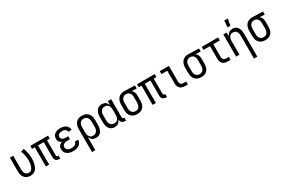

<svg xmlns="http://www.w3.org/2000/svg" viewBox="132 -2217 5736 3895"><g transform="rotate(-30 3000.0 -270.0)"><path d="M246 8Q220 8 194 2Q168 -4 146 -18Q124 -32 107.5 -53Q91 -74 81 -98Q71 -122 67.5 -148Q64 -174 64 -200V-520H142V-200Q142 -176 146.5 -151.5Q151 -127 164 -106.5Q177 -86 199 -74Q221 -62 245 -62Q263 -62 280 -68Q297 -74 309.5 -86.5Q322 -99 330.5 -114.5Q339 -130 345 -146.5Q351 -163 355 -180Q359 -197 361.5 -214.5Q364 -232 365 -249.5Q366 -267 366 -285Q366 -342 355 -399Q344 -456 323 -510L395 -535Q419 -475 431.5 -412Q444 -349 444 -284Q444 -251 440 -218Q436 -185 427.5 -153Q419 -121 404 -91Q389 -61 366 -37.5Q343 -14 311 -3Q279 8 246 8Z M924 8Q903 8 882.5 2.5Q862 -3 846 -17Q830 -31 823 -51.5Q816 -72 816 -93V-450H684V0H607V-450H543V-520H957V-450H893V-93Q893 -87 895 -81Q897 -75 901.5 -70.5Q906 -66 912 -64Q918 -62 924 -62H940V8Z M1247 8Q1224 8 1200 5Q1176 2 1153.5 -5.5Q1131 -13 1110.5 -26.5Q1090 -40 1076 -59.5Q1062 -79 1055 -102Q1048 -125 1048 -149Q1048 -170 1053.5 -190Q1059 -210 1072 -226Q1085 -242 1102.5 -253Q1120 -264 1139 -271Q1123 -278 1108.5 -288.5Q1094 -299 1083 -313.5Q1072 -328 1068 -345.5Q1064 -363 1064 -381Q1064 -403 1070 -425Q1076 -447 1089 -464.5Q1102 -482 1120.5 -495Q1139 -508 1160 -515.5Q1181 -523 1203 -525.5Q1225 -528 1247 -528Q1269 -528 1290.5 -525.5Q1312 -523 1333 -515.5Q1354 -508 1372 -495.5Q1390 -483 1403 -465.5Q1416 -448 1423 -427Q1430 -406 1430 -384V-382H1352V-383Q1352 -401 1342.5 -417Q1333 -433 1317 -442.5Q1301 -452 1283 -455Q1265 -458 1247 -458Q1229 -458 1210.5 -454.5Q1192 -451 1176 -441.5Q1160 -432 1151 -415.5Q1142 -399 1142 -380Q1142 -368 1146 -356Q1150 -344 1158.5 -335Q1167 -326 1178 -320Q1189 -314 1201 -311Q1213 -308 1225.5 -306.5Q1238 -305 1250 -305H1306V-235H1250Q1236 -235 1222 -234Q1208 -233 1194 -229Q1180 -225 1167.5 -218.5Q1155 -212 1145 -202Q1135 -192 1130.5 -178.5Q1126 -165 1126 -150Q1126 -129 1136.5 -110Q1147 -91 1165.5 -80Q1184 -69 1205 -65.5Q1226 -62 1247 -62Q1268 -62 1288 -65Q1308 -68 1326 -78Q1344 -88 1356 -105Q1368 -122 1368 -143H1446V-142Q1446 -119 1438 -96.5Q1430 -74 1415.5 -55.5Q1401 -37 1381 -24.5Q1361 -12 1339 -4.5Q1317 3 1294 5.5Q1271 8 1247 8Z M1564 215V-320Q1564 -347 1568 -373Q1572 -399 1582 -423.5Q1592 -448 1609 -469Q1626 -490 1649 -503.5Q1672 -517 1698 -522.5Q1724 -528 1751 -528Q1778 -528 1804.5 -522.5Q1831 -517 1854.5 -504Q1878 -491 1896 -470.5Q1914 -450 1925 -425Q1936 -400 1940 -373.5Q1944 -347 1944 -320V-200Q1944 -175 1941 -150Q1938 -125 1930 -101.5Q1922 -78 1908.5 -57Q1895 -36 1875 -21Q1855 -6 1830.5 1Q1806 8 1781 8Q1758 8 1735.5 2Q1713 -4 1694.5 -17.5Q1676 -31 1663 -50.5Q1650 -70 1642 -91V215ZM1751 -62Q1768 -62 1784.5 -66Q1801 -70 1815 -79.5Q1829 -89 1839.5 -103Q1850 -117 1856 -133Q1862 -149 1864 -166Q1866 -183 1866 -200V-320Q1866 -337 1864 -354Q1862 -371 1856 -387Q1850 -403 1840 -417Q1830 -431 1816 -440.5Q1802 -450 1785 -454Q1768 -458 1751 -458Q1734 -458 1718 -454Q1702 -450 1688.5 -440Q1675 -430 1665.5 -415.5Q1656 -401 1651 -385.5Q1646 -370 1644 -353.5Q1642 -337 1642 -320V-200Q1642 -183 1644 -166.5Q1646 -150 1651 -134.5Q1656 -119 1665.5 -104.5Q1675 -90 1688 -80Q1701 -70 1717.5 -66Q1734 -62 1751 -62Z M2219 8Q2194 8 2169.5 1Q2145 -6 2125 -21Q2105 -36 2091.5 -57Q2078 -78 2070 -101.5Q2062 -125 2059 -150Q2056 -175 2056 -200V-320Q2056 -345 2059 -370Q2062 -395 2070 -418.5Q2078 -442 2091.5 -463Q2105 -484 2125 -499Q2145 -514 2169.5 -521Q2194 -528 2219 -528Q2242 -528 2264.5 -522Q2287 -516 2305.5 -502.5Q2324 -489 2337 -469.5Q2350 -450 2358 -429V-520H2436V-93Q2436 -87 2438 -81Q2440 -75 2444.5 -70.5Q2449 -66 2455 -64Q2461 -62 2467 -62H2482V8H2467Q2446 8 2425.5 2.5Q2405 -3 2389 -16.5Q2373 -30 2365.5 -50Q2358 -70 2358 -91Q2350 -70 2337 -50.5Q2324 -31 2305.5 -17.5Q2287 -4 2264.5 2Q2242 8 2219 8ZM2249 -62Q2266 -62 2282.5 -66Q2299 -70 2312 -80Q2325 -90 2334.5 -104.5Q2344 -119 2349 -134.5Q2354 -150 2356 -166.5Q2358 -183 2358 -200V-320Q2358 -337 2356 -353.5Q2354 -370 2349 -385.5Q2344 -401 2334.5 -415.5Q2325 -430 2312 -440Q2299 -450 2282.5 -454Q2266 -458 2249 -458Q2232 -458 2215.5 -454Q2199 -450 2185 -440.5Q2171 -431 2160.5 -417Q2150 -403 2144 -387Q2138 -371 2136 -354Q2134 -337 2134 -320V-200Q2134 -183 2136 -166Q2138 -149 2144 -133Q2150 -117 2160.5 -103Q2171 -89 2185 -79.5Q2199 -70 2215.5 -66Q2232 -62 2249 -62Z M2749 8Q2722 8 2695.5 2.5Q2669 -3 2645.5 -16Q2622 -29 2604 -49.5Q2586 -70 2575 -95Q2564 -120 2560 -146.5Q2556 -173 2556 -200V-320Q2556 -346 2560 -371.5Q2564 -397 2574 -421Q2584 -445 2600 -465.5Q2616 -486 2638 -499.5Q2660 -513 2685 -520.5Q2710 -528 2736 -528H2750L2994 -520V-450L2875 -454Q2891 -443 2903 -427.5Q2915 -412 2922.5 -394.5Q2930 -377 2933 -358Q2936 -339 2936 -320V-200Q2936 -173 2932 -147Q2928 -121 2918 -96.5Q2908 -72 2891 -51Q2874 -30 2851 -16.5Q2828 -3 2802 2.5Q2776 8 2749 8ZM2749 -62Q2766 -62 2782 -66Q2798 -70 2811.5 -80Q2825 -90 2834.5 -104.5Q2844 -119 2849 -134.5Q2854 -150 2856 -166.5Q2858 -183 2858 -200V-320Q2858 -344 2854 -367.5Q2850 -391 2837.5 -411Q2825 -431 2804 -443.5Q2783 -456 2759 -458H2742Q2717 -458 2694.5 -446Q2672 -434 2658 -414Q2644 -394 2639 -369.5Q2634 -345 2634 -320V-200Q2634 -183 2636 -166Q2638 -149 2644 -133Q2650 -117 2660 -103Q2670 -89 2684 -79.5Q2698 -70 2715 -66Q2732 -62 2749 -62Z M3424 8Q3403 8 3382.5 2.5Q3362 -3 3346 -17Q3330 -31 3323 -51.5Q3316 -72 3316 -93V-450H3184V0H3107V-450H3043V-520H3457V-450H3393V-93Q3393 -87 3395 -81Q3397 -75 3401.5 -70.5Q3406 -66 3412 -64Q3418 -62 3424 -62H3440V8Z M3866 0Q3845 0 3824.5 -3.5Q3804 -7 3785 -16Q3766 -25 3751.5 -40Q3737 -55 3727.5 -74Q3718 -93 3714.5 -113.5Q3711 -134 3711 -155V-450H3575V-520H3789V-155Q3789 -138 3793 -122Q3797 -106 3807.5 -93.5Q3818 -81 3834 -75.5Q3850 -70 3866 -70H3934V0Z M4249 8Q4222 8 4195.5 2.5Q4169 -3 4145.5 -16Q4122 -29 4104 -49.5Q4086 -70 4075 -95Q4064 -120 4060 -146.5Q4056 -173 4056 -200V-320Q4056 -346 4060 -371.5Q4064 -397 4074 -421Q4084 -445 4100 -465.5Q4116 -486 4138 -499.5Q4160 -513 4185 -520.5Q4210 -528 4236 -528H4250L4494 -520V-450L4375 -454Q4391 -443 4403 -427.5Q4415 -412 4422.5 -394.5Q4430 -377 4433 -358Q4436 -339 4436 -320V-200Q4436 -173 4432 -147Q4428 -121 4418 -96.5Q4408 -72 4391 -51Q4374 -30 4351 -16.5Q4328 -3 4302 2.5Q4276 8 4249 8ZM4249 -62Q4266 -62 4282 -66Q4298 -70 4311.5 -80Q4325 -90 4334.5 -104.5Q4344 -119 4349 -134.5Q4354 -150 4356 -166.5Q4358 -183 4358 -200V-320Q4358 -344 4354 -367.5Q4350 -391 4337.5 -411Q4325 -431 4304 -443.5Q4283 -456 4259 -458H4242Q4217 -458 4194.5 -446Q4172 -434 4158 -414Q4144 -394 4139 -369.5Q4134 -345 4134 -320V-200Q4134 -183 4136 -166Q4138 -149 4144 -133Q4150 -117 4160 -103Q4170 -89 4184 -79.5Q4198 -70 4215 -66Q4232 -62 4249 -62Z M4866 0Q4845 0 4824.5 -3.5Q4804 -7 4785 -16Q4766 -25 4751.5 -40Q4737 -55 4727.5 -74Q4718 -93 4714.5 -113.5Q4711 -134 4711 -155V-450H4558V-520H4942V-450H4789V-155Q4789 -138 4793 -122Q4797 -106 4807.5 -93.5Q4818 -81 4834 -75.5Q4850 -70 4866 -70H4934V0Z M5210 -600 5221 -755H5304L5277 -600ZM5358 215V-320Q5358 -337 5356 -353.5Q5354 -370 5349 -385.5Q5344 -401 5334.5 -415Q5325 -429 5312 -439Q5299 -449 5283 -453.5Q5267 -458 5250 -458Q5233 -458 5217 -453.5Q5201 -449 5188 -439Q5175 -429 5165.5 -415Q5156 -401 5151 -385.5Q5146 -370 5144 -353.5Q5142 -337 5142 -320V0H5064V-520H5142V-429Q5150 -450 5163 -469Q5176 -488 5194.5 -502Q5213 -516 5235.5 -522Q5258 -528 5280 -528Q5305 -528 5329 -521Q5353 -514 5371.5 -498.5Q5390 -483 5403 -461.5Q5416 -440 5423.5 -416.5Q5431 -393 5433.5 -368.5Q5436 -344 5436 -320V215Z M5749 8Q5722 8 5695.5 2.5Q5669 -3 5645.5 -16Q5622 -29 5604 -49.5Q5586 -70 5575 -95Q5564 -120 5560 -146.5Q5556 -173 5556 -200V-320Q5556 -346 5560 -371.5Q5564 -397 5574 -421Q5584 -445 5600 -465.5Q5616 -486 5638 -499.5Q5660 -513 5685 -520.5Q5710 -528 5736 -528H5750L5994 -520V-450L5875 -454Q5891 -443 5903 -427.5Q5915 -412 5922.5 -394.5Q5930 -377 5933 -358Q5936 -339 5936 -320V-200Q5936 -173 5932 -147Q5928 -121 5918 -96.5Q5908 -72 5891 -51Q5874 -30 5851 -16.5Q5828 -3 5802 2.5Q5776 8 5749 8ZM5749 -62Q5766 -62 5782 -66Q5798 -70 5811.5 -80Q5825 -90 5834.5 -104.5Q5844 -119 5849 -134.5Q5854 -150 5856 -166.5Q5858 -183 5858 -200V-320Q5858 -344 5854 -367.5Q5850 -391 5837.5 -411Q5825 -431 5804 -443.5Q5783 -456 5759 -458H5742Q5717 -458 5694.5 -446Q5672 -434 5658 -414Q5644 -394 5639 -369.5Q5634 -345 5634 -320V-200Q5634 -183 5636 -166Q5638 -149 5644 -133Q5650 -117 5660 -103Q5670 -89 5684 -79.5Q5698 -70 5715 -66Q5732 -62 5749 -62Z"/></g></svg>

Font: Iosevka SS18
Style: Regular
Weight: 400
Monospace: yes
Designer: Belleve Invis
Foundry: Belleve Invis
Version: Version 25.1.1; ttfautohint (v1.8.4)